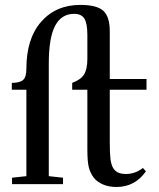

<svg xmlns="http://www.w3.org/2000/svg" viewBox="-20 -746 643 778"><path d="M28.8 0V-25.9L86.9 -32.2V-382.3H27.8V-410.2Q61 -410.2 74 -422.4Q86.9 -434.6 86.9 -467.3Q86.9 -589.4 146.7 -657.7Q206.5 -726.1 305.7 -726.1Q372.1 -726.1 398.4 -702.4Q424.8 -678.7 424.8 -619.1V-425.8H573.7V-382.3H424.8V-172.4Q424.8 -123.5 427.5 -102.3Q430.2 -81.1 437 -67.9Q450.7 -41 490.2 -41Q527.8 -41 559.1 -65.4L571.3 -51.8Q526.9 11.7 451.7 11.7Q420.9 11.7 396.7 1.2Q372.6 -9.3 359.4 -26.9Q345.7 -44.9 339.8 -68.4Q334 -91.8 334 -139.2V-382.3H272.5V-410.2Q307.1 -422.9 320.6 -444.3Q334 -465.8 334 -507.3V-604Q334 -650.9 322 -670.4Q310.1 -689.9 280.3 -689.9Q229 -689.9 203.4 -641.6Q177.7 -593.3 177.7 -488.3V-32.2L235.4 -25.9V0Z"/></svg>

Font: Elstob 14pt Medium
Style: Regular
Weight: 500
Designer: Peter S. Baker
Version: Version 1.015